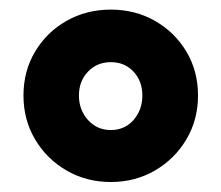

<svg xmlns="http://www.w3.org/2000/svg" viewBox="-20 -822 456 396"><path d="M208.6 -446.6Q158.2 -446.6 117.3 -470.3Q76.4 -494 52.4 -534.5Q28.4 -574.9 28.4 -625Q28.4 -675.5 52.4 -715.6Q76.4 -755.8 117.3 -779Q158.2 -802.2 208.6 -802.2Q258.7 -802.2 299.5 -779Q340.3 -755.8 364.4 -715.6Q388.4 -675.5 388.4 -625Q388.4 -574.9 364.4 -534.5Q340.3 -494 299.5 -470.3Q258.7 -446.6 208.6 -446.6ZM208.6 -553.8Q237.1 -553.8 255.4 -574.5Q273.6 -595.3 273.6 -625Q273.6 -654.7 255.4 -674.2Q237.1 -693.8 208.6 -693.8Q180.2 -693.8 161.5 -674.2Q142.8 -654.7 142.8 -625Q142.8 -595.3 161.5 -574.5Q180.2 -553.8 208.6 -553.8Z"/></svg>

Font: Overpass
Style: Regular
Weight: 400
Designer: Delve Withrington, Dave Bailey, Thomas Jockin
Foundry: Delve Fonts LLC
Version: Version 4.000